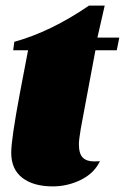

<svg xmlns="http://www.w3.org/2000/svg" viewBox="-20 -644 445 684"><path d="M396 -465H320L268 -187Q261 -145 261 -131Q261 -97 274.5 -83Q288 -69 315 -69Q329 -69 336 -70Q316 -27 268.5 -3.5Q221 20 168 20Q99 20 59.5 -10.5Q20 -41 20 -100Q20 -148 51 -313L80 -465H27L31 -495Q161 -531 297 -624H353L327 -510H405Z"/></svg>

Font: Sansita Black Italic
Style: Regular
Weight: 900
Italic angle: -11°
Designer: Pablo Cosgaya
Foundry: Omnibus-Type
Version: Version 1.006